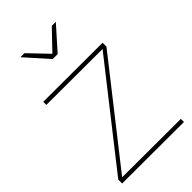

<svg xmlns="http://www.w3.org/2000/svg" viewBox="-226 -803 874 874"><g transform="rotate(-45 210.5 -366.5)"><path d="M22 -517V-497L383 -496L13 -25V0L410 1V-19L33 -20L403 -491V-516ZM294 -734 206 -642 118 -734H92L190 -624H222L320 -734Z"/></g></svg>

Font: Argentum Sans Thin
Style: Regular
Weight: 250
Designer: Julieta Ulanovsky
Foundry: Julieta Ulanovsky
Version: Version 5.001;February 15, 2019;FontCreator 11.5.0.2425 64-b